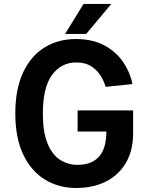

<svg xmlns="http://www.w3.org/2000/svg" viewBox="-20 -933 740 963"><path d="M647.7 -379.3V-264.6Q647.7 -178.3 611.9 -116.8Q576 -55.4 511.5 -22.7Q447.1 9.9 361.9 9.9Q274.1 9.9 205.1 -32.5Q136 -74.9 96.4 -158.2Q56.8 -241.5 56.8 -363.6Q56.8 -486.5 95.9 -569.6Q134.9 -652.7 203.5 -695Q272 -737.2 359.7 -737.2Q446.7 -737.2 506.2 -703.8Q565.7 -670.5 599.8 -618.6Q633.9 -566.8 644.2 -511.4L509.6 -497.5Q503.2 -522 486.5 -550.4Q469.8 -578.8 439.5 -599.3Q409.1 -619.7 361.9 -619.7Q286.9 -619.7 240.9 -557Q195 -494.3 195 -362.6Q195 -271.3 217.9 -214.7Q240.8 -158 280.2 -132.1Q319.6 -106.2 369.7 -106.2Q440 -106.2 476.7 -147.5Q513.5 -188.9 513.5 -273.4H369.3V-379.3ZM306.5 -762.8 399.1 -913.4H538.4L412.3 -762.8Z"/></svg>

Font: Interface
Style: Bold
Weight: 700
Designer: Rasmus Andersson
Foundry: rsms
Version: Version 1.8